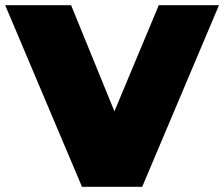

<svg xmlns="http://www.w3.org/2000/svg" viewBox="-39 -720 864 740"><path d="M277 0 -19 -700H235L402 -291L573 -700H805L509 0Z"/></svg>

Font: Montserrat Thin Black
Style: Regular
Weight: 900
Version: Version 9.000